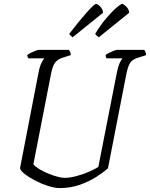

<svg xmlns="http://www.w3.org/2000/svg" viewBox="-20 -958 764 978"><path d="M285 0Q258 0 224 -11Q190 -22 158.5 -38.5Q127 -55 105.5 -72Q84 -89 82 -101L176 -587Q182 -619 191 -637Q200 -655 206 -661H125Q123 -663 121 -667Q119 -671 119 -678Q125 -683 137 -689Q149 -695 161 -699.5Q173 -704 179 -704H331Q334 -700 337.5 -693.5Q341 -687 340 -677L298 -664Q272 -655 259.5 -637.5Q247 -620 239 -577L150 -121Q160 -109 180.5 -96.5Q201 -84 225.5 -74Q250 -64 272.5 -58Q295 -52 309 -52Q336 -52 371 -61.5Q406 -71 436.5 -84.5Q467 -98 481 -108L575 -587Q581 -618 589.5 -636.5Q598 -655 604 -661H523Q518 -667 518 -678Q524 -683 536 -689Q548 -695 560 -699.5Q572 -704 577 -704H715Q717 -701 720.5 -694Q724 -687 724 -677L680 -663Q656 -656 643.5 -638.5Q631 -621 622 -573L530 -101Q507 -80 470 -56.5Q433 -33 386 -16.5Q339 0 285 0ZM483 -768Q477 -772 472 -777Q467 -782 465 -786Q493 -832 522.5 -866.5Q552 -901 574 -919.5Q596 -938 602 -938Q609 -938 623 -924.5Q637 -911 638 -893ZM350 -768Q345 -772 339.5 -777Q334 -782 333 -786Q386 -855 423.5 -896.5Q461 -938 469 -938Q477 -938 490.5 -924.5Q504 -911 505 -893Z"/></svg>

Font: Texturina 72pt 72pt ExtraLight
Style: Italic
Weight: 200
Italic angle: -11°
Designer: Guillermo Torres Carreño
Foundry: Omnibus-Type
Version: Version 1.002; ttfautohint (v1.8.3)